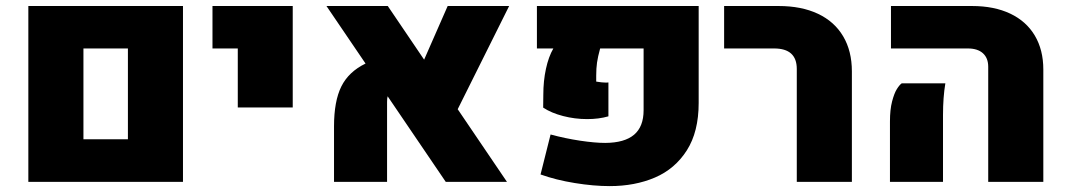

<svg xmlns="http://www.w3.org/2000/svg" viewBox="-20 -611 3585 645"><path d="M75.2 -590.8H594.7V0H75.2ZM409.7 -143.1V-448.2H260.3V-143.1Z M778.8 -448.2H693.8V-590.8H963.4V-250H778.8Z M1517.6 -244.1 1683.1 0H1477.5L1282.2 -287.6Q1280.3 -280.3 1280.3 -269V0H1102.1V-186.5Q1102.1 -271 1126.7 -320.6Q1151.4 -370.1 1208 -397.5L1076.7 -590.8H1282.7L1404.8 -410.6L1483.9 -590.8H1690.4Z M1795.9 -24.9 1829.6 -159.2Q1878.4 -146 1928.5 -138.4Q1978.5 -130.9 2013.2 -130.9Q2078.1 -131.3 2110.1 -158.4Q2142.1 -185.5 2142.1 -240.7V-448.2H1996.1Q1988.3 -419.9 1985.6 -400.6Q1982.9 -381.3 1982.9 -356.9V-336.9Q2002.4 -333.5 2016.1 -333.5L2023.9 -334V-220.2Q1991.7 -210.9 1952.6 -210.9Q1911.1 -210.9 1871.6 -221.2Q1832 -231.4 1804.7 -249.5L1805.2 -292.5Q1805.2 -338.9 1814 -379.6Q1822.8 -420.4 1838.9 -448.2H1783.7V-590.8H2327.1V-265.1Q2327.1 -168.5 2287.4 -106Q2247.6 -43.5 2180.2 -14.6Q2112.8 14.2 2028.3 14.2Q1974.1 14.2 1910.9 3.9Q1847.7 -6.3 1795.9 -24.9Z M2656.7 -379.4Q2656.7 -448.2 2580.6 -448.2H2412.6V-590.8H2595.7Q2672.4 -590.8 2727.8 -564.7Q2783.2 -538.6 2812.5 -489Q2841.8 -439.5 2841.8 -371.1V0H2656.7Z M3299.8 -386.7Q3299.8 -416 3282 -432.1Q3264.2 -448.2 3231.4 -448.2H2973.1V-590.8H3245.6Q3319.8 -590.8 3373.8 -565.2Q3427.7 -539.6 3456.3 -491.5Q3484.9 -443.4 3484.9 -377.4V0H3299.8ZM2969.7 -203.1Q2969.7 -242.7 2976.8 -270Q2983.9 -297.4 2992.9 -311.8Q3002 -326.2 3009.3 -331.1H3155.8Q3147.9 -284.2 3147.9 -224.6V0H2969.7Z"/></svg>

Font: Heebo Black
Style: Regular
Weight: 900
Designer: Oded Ezer
Foundry: Meir Sadan
Version: Version 2.001; ttfautohint (v1.5.14-ce02) -l 8 -r 50 -G 200 